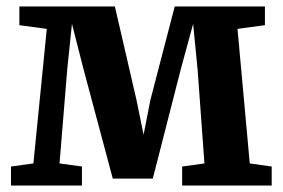

<svg xmlns="http://www.w3.org/2000/svg" viewBox="-20 -575 876 595"><path d="M14 0V-59L83.5 -68.5L125 -485.5L40 -497V-555H336L403 -265L425 -157.5L446 -265L521.5 -555H801V-497L716 -485.5L754 -68.5L822 -59V0H544.5V-59L613.5 -68.5L592.5 -358L578.5 -501L540 -359.5L453.5 -21.5H329.5L238.5 -362L203 -501L188.5 -361.5L164.5 -68.5L234 -59V0Z"/></svg>

Font: Merriweather 20pt
Style: Bold
Weight: 700
Version: Version 2.100